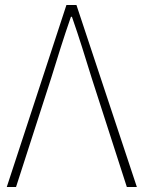

<svg xmlns="http://www.w3.org/2000/svg" viewBox="-20 -746 572 766"><path d="M7 0H44L184 -434C212 -524 232 -590 263 -679H267C298 -590 318 -524 346 -434L486 0H526L285 -726H245Z"/></svg>

Font: Harano Aji Gothic KR ExtraLight
Style: Regular
Weight: 250
Foundry: Masamichi Hosoda
Version: HaranoAjiGothicKR-ExtraLight version 20220220;ttx 4.29.1